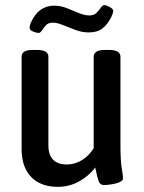

<svg xmlns="http://www.w3.org/2000/svg" viewBox="-20 -719 560 746"><path d="M205 7Q138 7 101 -31.5Q64 -70 64 -140V-499Q64 -511 74 -518Q84 -525 109 -525H123Q147 -525 157.5 -518Q168 -511 168 -499V-155Q168 -80 240 -80Q272 -80 299.5 -97.5Q327 -115 344 -143V-499Q344 -511 354.5 -518Q365 -525 389 -525H403Q427 -525 437.5 -518Q448 -511 448 -499V-157Q448 -94 453 -65.5Q458 -37 458 -26Q458 -17 444 -11Q430 -5 412 -2.5Q394 0 384 0Q369 0 363.5 -14.5Q358 -29 350 -68Q325 -35 287 -14Q249 7 205 7ZM129 -591Q122 -591 108.5 -596.5Q95 -602 95 -611Q95 -618 99 -629Q115 -665 138 -681Q161 -697 190 -697Q215 -697 239.5 -687.5Q264 -678 286 -668.5Q308 -659 327 -659Q345 -659 355 -669Q365 -679 371.5 -689Q378 -699 385 -699Q393 -699 406.5 -691.5Q420 -684 420 -677Q420 -670 413 -654Q398 -624 378 -608.5Q358 -593 325 -593Q299 -593 273.5 -602.5Q248 -612 225 -621.5Q202 -631 185 -631Q168 -631 158.5 -621Q149 -611 143 -601Q137 -591 129 -591Z"/></svg>

Font: Asap Semi Condensed Medium
Style: Regular
Weight: 500
Width: 4
Designer: Pablo Cosgaya
Foundry: Omnibus-Type
Version: Version 3.001; ttfautohint (v1.8.4.7-5d5b)